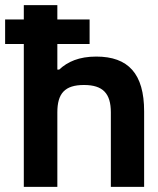

<svg xmlns="http://www.w3.org/2000/svg" viewBox="-36 -730 617 750"><path d="M57 -710V-654H-16V-558H57V0H188V-291C188 -365 217 -398 292 -398C366 -398 397 -365 397 -291V0H527V-295C527 -442 465 -509 340 -509C273 -509 228 -489 195 -458H188V-558H314V-654H188V-710Z"/></svg>

Font: LT Wave Alt Bold
Style: Regular
Weight: 700
Designer: Daniel Lyons
Version: Version 2.5 (Glyphs App)